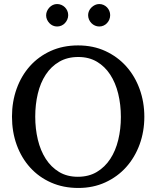

<svg xmlns="http://www.w3.org/2000/svg" viewBox="-20 -911 771 947"><path d="M576.2 -334Q576.2 -395 563 -449Q549.8 -502.9 523.4 -543.2Q497.1 -583.5 457.8 -606.7Q418.5 -629.9 366.2 -629.9Q312 -629.9 272 -606.4Q231.9 -583 205.6 -542.7Q179.2 -502.4 166.5 -449Q153.8 -395.5 153.8 -335.9Q153.8 -275.9 166.7 -221.9Q179.7 -168 205.8 -127.4Q231.9 -86.9 271.2 -63Q310.5 -39.1 363.8 -39.1Q418 -39.1 457.8 -63Q497.6 -86.9 523.9 -127.2Q550.3 -167.5 563.2 -220.9Q576.2 -274.4 576.2 -334ZM691.9 -335Q691.9 -262.2 668.5 -198.2Q645 -134.3 602.3 -86.7Q559.6 -39.1 499.5 -11.5Q439.5 16.1 366.2 16.1Q292.5 16.1 232.2 -10.5Q171.9 -37.1 128.9 -84.5Q85.9 -131.8 62.5 -196Q39.1 -260.3 39.1 -335.9Q39.1 -409.2 62 -473.1Q85 -537.1 127.4 -584.7Q169.9 -632.3 230.2 -659.7Q290.5 -687 365.2 -687Q439.5 -687 499.8 -659.2Q560.1 -631.3 602.8 -583.5Q645.5 -535.6 668.7 -471.7Q691.9 -407.7 691.9 -335ZM316.4 -836.4Q316.4 -825.2 312 -814.9Q307.6 -804.7 300.3 -796.9Q293 -789.1 283 -784.7Q272.9 -780.3 261.7 -780.3Q250.5 -780.3 240.7 -784.7Q231 -789.1 223.6 -796.9Q216.3 -804.7 211.9 -814.5Q207.5 -824.2 207.5 -835.4Q207.5 -846.2 211.9 -856.2Q216.3 -866.2 223.6 -874Q231 -881.8 240.7 -886.5Q250.5 -891.1 261.7 -891.1Q272.9 -891.1 283 -886.7Q293 -882.3 300.3 -875Q307.6 -867.7 312 -857.7Q316.4 -847.7 316.4 -836.4ZM523.4 -836.4Q523.4 -825.2 519.3 -814.9Q515.1 -804.7 507.8 -796.9Q500.5 -789.1 490.7 -784.7Q481 -780.3 469.7 -780.3Q458.5 -780.3 448.5 -784.7Q438.5 -789.1 430.9 -796.9Q423.3 -804.7 418.9 -814.9Q414.6 -825.2 414.6 -836.4Q414.6 -846.7 418.9 -856.7Q423.3 -866.7 431.2 -874.3Q439 -881.8 448.7 -886.5Q458.5 -891.1 469.7 -891.1Q481 -891.1 490.7 -886.7Q500.5 -882.3 507.8 -874.8Q515.1 -867.2 519.3 -857.2Q523.4 -847.2 523.4 -836.4Z"/></svg>

Font: BabelStone Ogham Pictish
Style: Regular
Weight: 400
Designer: Andrew West
Foundry: BabelStone
Version: Version 1.02 March 14, 2022